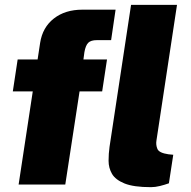

<svg xmlns="http://www.w3.org/2000/svg" viewBox="-20 -763 788 794"><path d="M57 0 115.5 -385H33L53 -517H135.5L146 -586Q156 -650 202.8 -686.5Q249.5 -723 320.5 -723H458L439.5 -597H380.5Q356 -597 345 -586.2Q334 -575.5 329 -547L325 -517H422.5L402.5 -385H309L250 0ZM604 11Q533 11 495.2 -4.2Q457.5 -19.5 443.2 -44Q429 -68.5 429 -98Q429 -127.5 433 -156L522 -743H712L627 -182Q624 -163.5 631 -147Q638 -130.5 676.5 -125L696.5 -123L678.5 -5Q660.5 1.5 641.2 6.2Q622 11 604 11Z"/></svg>

Font: Public Sans Black
Style: Italic
Weight: 900
Italic angle: -8°
Designer: The Public Sans project authors (U.S. Web Design System). Libre Franklin designed by Pablo Impallari and Rodrigo Fuenzal
Version: Version 1.007; ttfautohint (v1.8.1) -l 8 -r 50 -G 200 -x 14 